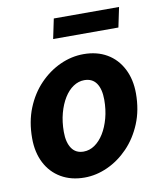

<svg xmlns="http://www.w3.org/2000/svg" viewBox="-79 -744 689 820"><g transform="rotate(-10 265.5 -334.0)"><path d="M222 12Q164 12 120.5 -13.5Q77 -39 53.5 -85Q30 -131 30 -192Q30 -264 53.5 -322Q77 -380 117 -421.5Q157 -463 206.5 -485.5Q256 -508 308 -508Q366 -508 409 -483Q452 -458 476 -411.5Q500 -365 500 -304Q500 -232 476 -174Q452 -116 412 -74.5Q372 -33 322.5 -10.5Q273 12 222 12ZM237 -98Q263 -98 285.5 -113.5Q308 -129 325 -156.5Q342 -184 352 -221Q362 -258 362 -301Q362 -347 344.5 -372.5Q327 -398 292 -398Q267 -398 244.5 -383Q222 -368 205 -340.5Q188 -313 178 -276Q168 -239 168 -195Q168 -150 185.5 -124Q203 -98 237 -98ZM192 -594 210 -680H493L475 -594Z"/></g></svg>

Font: Source Sans 3 ExtraLight
Style: Bold Italic
Weight: 700
Italic angle: -11°
Version: Version 3.052;hotconv 1.1.0;makeotfexe 2.6.0